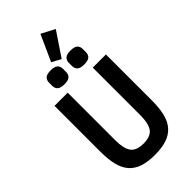

<svg xmlns="http://www.w3.org/2000/svg" viewBox="-333 -1192 1289 1289"><g transform="rotate(-45 312.0 -547.5)"><path d="M193 -698V-245Q193 -168 218.5 -132Q244 -96 312 -96Q380 -96 405.5 -132Q431 -168 431 -245V-698H556V-263Q556 -191 543.5 -139Q531 -87 502 -53.5Q473 -20 426.5 -4Q380 12 312 12Q244 12 197.5 -4Q151 -20 122 -53.5Q93 -87 80.5 -139Q68 -191 68 -263V-698ZM324 -886 259 -921 343 -1107 439 -1057ZM218 -753Q182 -753 167 -766.5Q152 -780 152 -805V-833Q152 -858 167 -871.5Q182 -885 218 -885Q254 -885 269 -871.5Q284 -858 284 -833V-805Q284 -780 269 -766.5Q254 -753 218 -753ZM406 -753Q370 -753 355 -766.5Q340 -780 340 -805V-833Q340 -858 355 -871.5Q370 -885 406 -885Q442 -885 457 -871.5Q472 -858 472 -833V-805Q472 -780 457 -766.5Q442 -753 406 -753Z"/></g></svg>

Font: IBM Plex Sans Condensed SemiBold
Style: Regular
Weight: 600
Width: 3
Designer: Mike Abbink, Paul van der Laan, Pieter van Rosmalen
Foundry: Bold Monday
Version: Version 1.3